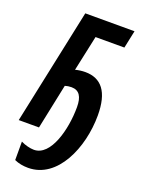

<svg xmlns="http://www.w3.org/2000/svg" viewBox="-177 -793 829 1114"><g transform="rotate(20 238.0 -236.0)"><path d="M143 242C324 242 420 18 420 -182C420 -328 365 -394 266 -394C246 -394 224 -391 205 -386L252 -605H430L453 -714H149L-2 0H123L181 -278C193 -282 207 -284 221 -284C269 -284 290 -250 290 -186C290 -48 243 132 139 132C116 132 83 124 58 111V225C84 237 113 242 143 242Z"/></g></svg>

Font: Noto Sans ExtraCondensed
Style: Bold Italic
Weight: 700
Width: 2
Italic angle: -12°
Designer: Monotype Design Team
Foundry: Monotype Imaging Inc.
Version: Version 2.013